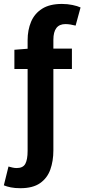

<svg xmlns="http://www.w3.org/2000/svg" viewBox="-48 -758 434 986"><path d="M56.6 208.5Q28.3 208.5 7.8 204.3Q-12.7 200.2 -28.3 193.8L-4.4 97.2Q5.9 100.1 16.4 102.5Q26.9 105 37.6 105Q70.3 105 82 83.3Q93.8 61.5 93.8 17.1V-551.3Q93.8 -604 111.6 -646.2Q129.4 -688.5 168.2 -713.1Q207 -737.8 270 -737.8Q298.8 -737.8 324.2 -732.4Q349.6 -727.1 365.7 -719.7L340.3 -626.5Q327.1 -629.9 313.7 -632.1Q300.3 -634.3 288.1 -634.3Q226.1 -634.3 226.1 -553.7V14.6Q226.1 68.8 210.4 112.8Q194.8 156.7 157.7 182.6Q120.6 208.5 56.6 208.5ZM25.9 -403.8V-502.4L101.1 -508.3H321.3V-403.8Z"/></svg>

Font: Akatab ExtraBold
Style: Regular
Weight: 800
Designer: SIL International
Foundry: SIL International
Version: Version 3.000